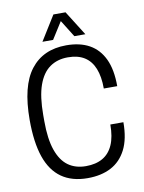

<svg xmlns="http://www.w3.org/2000/svg" viewBox="-95 -936 758 1013"><g transform="rotate(-10 283.5 -429.0)"><path d="M292 12Q208 12 152.5 -27Q97 -66 70 -144.5Q43 -223 43 -343Q43 -525 110 -611.5Q177 -698 301 -698Q374 -698 424.5 -670Q475 -642 502 -585Q529 -528 529 -439H457Q457 -503 439.5 -546.5Q422 -590 387 -612Q352 -634 298 -634Q242 -634 201.5 -605.5Q161 -577 139.5 -516Q118 -455 118 -356V-324Q118 -228 139 -168Q160 -108 199 -80Q238 -52 294 -52Q347 -52 383.5 -73Q420 -94 439 -137Q458 -180 458 -246H528Q528 -157 499 -100Q470 -43 417.5 -15.5Q365 12 292 12ZM181 -738 263 -870H328L411 -738H352L279 -855H312L238 -738Z"/></g></svg>

Font: Archivo Condensed Light
Style: Regular
Weight: 300
Width: 3
Designer: Hector Gatti
Foundry: Omnibus-Type
Version: Version 2.001